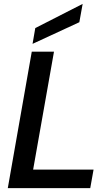

<svg xmlns="http://www.w3.org/2000/svg" viewBox="-20 -965 565 985"><path d="M20 0 143 -700H257L150 -95H460L443 0ZM147 -740 161 -821 404 -945 387 -851Z"/></svg>

Font: Rethink Sans SemiBold
Style: Italic
Weight: 600
Italic angle: -10°
Designer: The Rethink Sans project authors (Hans Thiessen). DM Sans designed by Colophon Foundry.
Foundry: Rethink Communications LLC
Version: Version 1.001